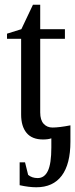

<svg xmlns="http://www.w3.org/2000/svg" viewBox="-20 -583 319 816"><path d="M279.3 19Q279.3 114.3 242.4 163.6Q205.6 212.9 134.3 212.9Q103 212.9 63.5 204.1V106.9H86.4L99.6 160.2Q115.7 173.8 140.1 173.8Q168.9 173.8 183.6 143.1Q198.2 112.3 198.2 43.9V4.9Q184.6 9.8 163.1 9.8Q116.2 9.8 93 -18.1Q69.8 -45.9 69.8 -96.2V-418H9.8V-439.9L70.8 -459L120.1 -563H150.9V-459H255.9V-418H150.9V-105Q150.9 -73.2 165.3 -57.1Q179.7 -41 203.1 -41Q231.4 -41 279.3 -50.3Z"/></svg>

Font: Tinos
Style: Regular
Weight: 400
Designer: Steve Matteson
Foundry: Monotype Imaging Inc.
Version: Version 1.23